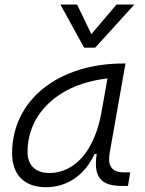

<svg xmlns="http://www.w3.org/2000/svg" viewBox="-20 -796 626 827"><path d="M177.7 10.3C269.5 10.3 344.7 -41 387.7 -133.3H396.5C381.8 -36.1 412.1 4.9 504.4 4.9H531.2L541 -53.7H511.7C461.9 -53.7 442.9 -82 452.1 -135.7L520.5 -522.5H511.2C237.3 -522.5 32.2 -370.1 32.2 -135.3C32.2 -43 85 10.3 177.7 10.3ZM192.9 -50.8C133.8 -50.8 98.6 -83.5 98.6 -141.1C98.6 -309.6 236.3 -435.5 442.9 -458L417 -312.5C387.7 -145.5 300.8 -50.8 192.9 -50.8ZM342.3 -590.8H390.1L558.6 -776.4H481.9L373.5 -648.9L312 -776.4H240.2Z"/></svg>

Font: Cascadia Mono PL Light
Style: Italic
Weight: 300
Italic angle: -10°
Monospace: yes
Designer: Aaron Bell
Foundry: Saja Typeworks
Version: Version 2404.023